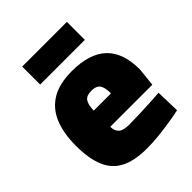

<svg xmlns="http://www.w3.org/2000/svg" viewBox="-203 -815 939 939"><g transform="rotate(-45 266.5 -345.5)"><path d="M263.1 12.6Q177 12.6 124.5 -14.2Q72 -41 48.4 -97.6Q24.8 -154.1 24.8 -243Q24.8 -331.4 50.9 -392.3Q77 -453.1 130.7 -484.2Q184.4 -515.3 268.5 -515.3Q389.6 -515.3 449.9 -458.8Q510.3 -402.3 510.3 -286L500.3 -189.7H209.1Q210.1 -159.1 226.7 -145.3Q243.3 -131.4 281.3 -131.4Q313.5 -131.4 352.7 -132.9Q391.9 -134.4 429.7 -136.4Q467.5 -138.4 494 -140.4L497.6 -16Q471.4 -10 431.5 -3.5Q391.7 3 347.4 7.8Q303.1 12.6 263.1 12.6ZM208.1 -302.7H327.4Q327.4 -346 314 -363Q300.6 -379.9 268.5 -379.9Q234.9 -379.9 222 -361.8Q209.1 -343.7 208.1 -302.7ZM113 -578.2V-702.5H422.1V-578.2Z"/></g></svg>

Font: TitilliumWeb ExtraLight
Style: Regular
Weight: 400
Designer: Mohamed Gaber, Accademia di Belle Arti di Urbino and others
Foundry: Kief Type Foundry, Accademia di Belle Arti di Urbino and others
Version: Version 3.000; ttfautohint (v1.8.2)